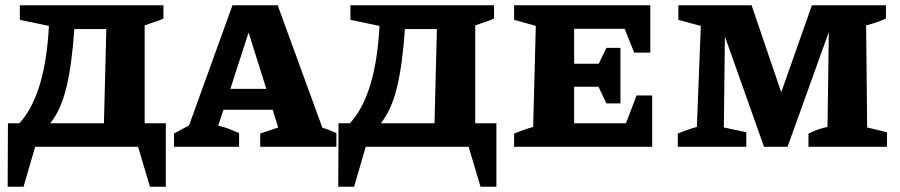

<svg xmlns="http://www.w3.org/2000/svg" viewBox="-20 -555 3405 726"><path d="M9 151 10 -89H53Q98 -137 126 -221Q154 -305 163 -426L165 -457L55 -480V-535H598V-485Q588 -480 580.5 -477.5Q573 -475 561.5 -471Q550 -467 527 -459V-89H607V151H547L502 0H113L69 151ZM261 -445Q252 -311 231 -224.5Q210 -138 170 -89H373L382 -445Z M1199 -72Q1213 -68 1224 -63.5Q1235 -59 1252 -52V0H964V-50L1032 -73L1011 -140H825L805 -80Q827 -75 846 -67.5Q865 -60 884 -52V0H638V-50L695 -81L859 -535H1030ZM851 -219H987L920 -432Z M1259 151 1260 -89H1303Q1348 -137 1376 -221Q1404 -305 1413 -426L1415 -457L1305 -480V-535H1848V-485Q1838 -480 1830.5 -477.5Q1823 -475 1811.5 -471Q1800 -467 1777 -459V-89H1857V151H1797L1752 0H1363L1319 151ZM1511 -445Q1502 -311 1481 -224.5Q1460 -138 1420 -89H1623L1632 -445Z M2387 -194H2446V0H1924V-50Q1941 -57 1958 -63Q1975 -69 1996 -75L2006 -457L1924 -480V-535H2439V-356H2378L2342 -446H2151V-314H2244L2273 -374H2326V-164H2273L2243 -227H2151V-89H2347Z M3259 -73 3334 -55V0H3037V-50Q3055 -59 3074 -65.5Q3093 -72 3109 -75L3114 -434L2958 0H2869L2721 -417L2717 -73L2802 -55V0H2543V-50Q2560 -57 2576.5 -63Q2593 -69 2615 -75L2630 -457L2545 -480V-535H2822L2934 -206L3050 -535H3330V-485Q3313 -477 3294 -470.5Q3275 -464 3255 -459Z"/></svg>

Font: Piazzolla SC
Style: Bold
Weight: 700
Designer: Juan Pablo del Peral
Foundry: Huerta Tipografica
Version: Version 1.330